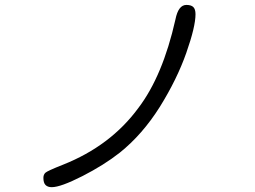

<svg xmlns="http://www.w3.org/2000/svg" viewBox="-20 -734 1040 784"><path d="M778.3 -675.8Q778.3 -696.3 769.5 -705.1Q760.7 -713.9 741.2 -713.9Q708 -713.9 696.3 -654.3Q696.3 -654.3 696.3 -654.3Q644.5 -423.8 544.9 -293Q431.6 -138.7 237.3 -61.5Q172.9 -36.1 165 -28.3Q157.2 -20.5 157.2 -7.8Q157.2 12.7 166 21.5Q174.8 30.3 191.4 30.3Q227.5 30.3 315.9 -14.6Q404.3 -59.6 468.8 -110.4Q561.5 -184.6 632.8 -297.9Q703.1 -411.1 740.7 -518.1Q778.3 -625 778.3 -675.8Z"/></svg>

Font: FakePearl
Style: ExtraLight
Weight: 300
Version: Version 1.2